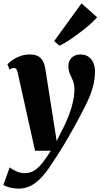

<svg xmlns="http://www.w3.org/2000/svg" viewBox="-47 -871 596 1140"><path d="M58 -440Q54.5 -455.5 49.2 -461.5Q44 -467.5 36.5 -467.5Q29.5 -467.5 23.2 -465.2Q17 -463 10 -457.5L-3 -489Q6.5 -500 25.5 -513.5Q44.5 -527 71.2 -537.2Q98 -547.5 129.5 -547.5Q159 -547.5 177.8 -538Q196.5 -528.5 206.8 -510Q217 -491.5 222 -464Q227.5 -428 234.2 -385.5Q241 -343 248 -297.8Q255 -252.5 262 -208Q269 -163.5 275.5 -123.5L289.5 -33.5L331 -116.5Q346 -147 357.8 -176.5Q369.5 -206 377.8 -234.2Q386 -262.5 390.5 -289.2Q395 -316 395 -340Q394.5 -371 385.8 -392.2Q377 -413.5 368 -433.2Q359 -453 359 -479.5Q359 -509 378.2 -528.2Q397.5 -547.5 430.5 -547.5Q461 -547.5 480 -533Q499 -518.5 508 -496Q517 -473.5 517 -449.5Q517 -402.5 505.5 -359Q494 -315.5 474 -272.5Q454 -229.5 429 -183Q415 -156.5 399.5 -128.2Q384 -100 367.5 -71Q351 -42 333.5 -13Q316 16 298 44.5Q280 73 261.5 100Q229 151 197.8 184Q166.5 217 133.8 233Q101 249 62.5 249Q36 249 11 242.2Q-14 235.5 -27 227.5L10.5 122.5Q21 132 46.2 144.5Q71.5 157 99 157Q132.5 157 157.8 140.8Q183 124.5 206 94.8Q229 65 255 24H161ZM274.5 -627 437 -851 529.5 -768.5Q519 -755.5 499.2 -737Q479.5 -718.5 453.8 -698Q428 -677.5 400.8 -658Q373.5 -638.5 348.8 -623Q324 -607.5 306 -599.5Z"/></svg>

Font: Merriweather 72pt Black
Style: Italic
Weight: 900
Italic angle: -7.8°
Version: Version 2.101